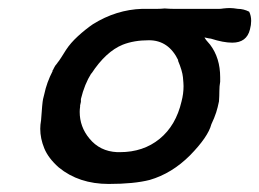

<svg xmlns="http://www.w3.org/2000/svg" viewBox="-20 -457 644 477"><path d="M110 -281Q112 -283 114 -288Q116 -293 123 -301L122 -300Q127 -306 132 -314Q137 -322 144 -333Q155 -350 173.5 -367Q192 -384 211 -397Q269 -433 333 -435H371Q379 -435 389 -436Q402 -435 411 -435H525Q529 -435 535 -436Q544 -437 551 -437Q554 -437 560 -436.5Q566 -436 571 -435Q585 -435 599 -428Q604 -418 604 -405Q604 -395 601 -384Q593 -351 557 -351Q535 -351 504 -361Q501 -361 488 -364Q491 -358 502 -346Q527 -313 527 -265Q527 -259 527 -254Q525 -243 525 -231Q525 -219 524 -205Q521 -190 517 -177.5Q513 -165 505 -148Q497 -117 452 -71Q407 -26 352 -10Q313 0 250 0Q176 0 126 -41Q100 -64 90 -88.5Q80 -113 80 -137Q80 -147 82 -158Q85 -202 87 -211L90 -223Q96 -252 111 -281ZM179 -192Q178 -185 178 -179Q178 -142 202 -113Q228 -81 271 -79Q275 -79 278 -79Q336 -79 376.5 -112Q417 -145 431 -205Q436 -224 436 -243Q436 -249 434.5 -265Q433 -281 422 -307H423Q399 -357 350 -357Q313 -357 285 -346Q243 -329 207 -274V-275Q190 -248 181 -211V-204L179 -195Z"/></svg>

Font: New Athena Unicode
Style: Bold Italic
Weight: 700
Designer: J. Rusten 1997; rev. by R. Hancock 2001, 2002, rev. by D. Mastronarde 2002-2021
Foundry: Society for Classical Studies (formerly American Philological Association)
Version: Version 5.008